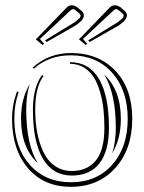

<svg xmlns="http://www.w3.org/2000/svg" viewBox="-20 -742 556 740"><path d="M45.4 -389.6 51.8 -387.2Q35.2 -339.8 35.2 -284.2Q35.2 -173.8 95 -106.7Q154.8 -39.6 253.4 -39.6Q352.1 -39.6 412.1 -106.7Q472.2 -173.8 472.2 -284.2Q472.2 -394.5 412.1 -461.7Q352.1 -528.8 253.4 -528.8Q167.5 -528.8 110.4 -477.1L106 -481.4Q167.5 -537.6 253.4 -537.6Q359.9 -537.6 424.8 -469Q489.7 -400.4 489.7 -284.2Q489.7 -167 424.3 -94.5Q358.9 -22 253.4 -22Q148.9 -22 87.6 -94Q26.4 -166 26.4 -284.2Q26.4 -336.4 45.4 -389.6ZM250 -496.1V-502.4Q323.2 -502.4 361.6 -437.5Q399.9 -372.6 399.9 -249Q399.9 -159.7 363.3 -112.5Q326.7 -65.4 256.8 -65.4Q183.6 -65.4 145.3 -130.4Q106.9 -195.3 106.9 -318.8Q106.9 -405.3 142.1 -453.1L147.5 -448.7Q115.7 -406.2 115.7 -318.8Q115.7 -272.9 123 -232.9Q130.4 -192.9 146.2 -158.2Q162.1 -123.5 190.4 -103.3Q218.8 -83 256.8 -83Q315.9 -83 349.1 -123Q382.3 -163.1 382.3 -249Q382.3 -286.1 378.9 -319.1Q375.5 -352.1 366.2 -385.5Q356.9 -418.9 342.5 -442.6Q328.1 -466.3 304.4 -481.2Q280.8 -496.1 250 -496.1ZM412.1 -150.9Q426.3 -193.4 426.3 -249Q426.3 -382.8 381.3 -455.1Q445.8 -394.5 445.8 -284.2Q445.8 -205.6 412.1 -150.9ZM94.7 -417.5Q81.1 -376.5 81.1 -318.8Q81.1 -185.1 125.5 -113.3Q61 -173.8 61 -284.2Q61 -362.8 94.7 -417.5ZM153.8 -586.4 270 -657.7 287.1 -672.9Q290.5 -677.2 290.5 -681.2Q290.5 -687 285.6 -690.4L270 -703.6Q265.6 -707 261.2 -707Q257.8 -707 252 -702.1L133.8 -591.8L150.4 -572.8L144 -568.8L118.2 -590.3L234.4 -710.4Q243.7 -721.7 257.3 -721.7Q265.6 -721.7 277.3 -714.4L292 -702.1Q303.2 -693.4 303.2 -682.6Q303.2 -673.3 293 -661.1L273.4 -645L159.7 -580.1ZM319.8 -586.4 436 -657.7 453.1 -672.9Q456.5 -677.2 456.5 -681.2Q456.5 -687 451.7 -690.4L436 -703.6Q431.6 -707 427.2 -707Q423.8 -707 418 -702.1L299.8 -591.8L316.4 -572.8L310.5 -568.8L284.2 -590.3L400.4 -710.4Q409.7 -721.7 423.3 -721.7Q432.1 -721.7 443.8 -714.4L458 -702.1Q469.2 -693.4 469.2 -682.6Q469.2 -673.3 459 -661.1L439.5 -645L325.7 -580.1Z"/></svg>

Font: FoglihtenNo03
Style: Regular
Weight: 500
Version: Version 0.59